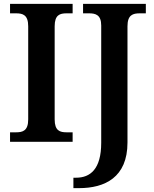

<svg xmlns="http://www.w3.org/2000/svg" viewBox="-20 -734 799 994"><path d="M32 0H356V-49H325C290 -49 263 -57 263 -116V-598C263 -657 290 -665 325 -665H356V-714H32V-665H63C98 -665 126 -657 126 -598V-116C126 -57 98 -49 63 -49H32ZM360 240H389C522 240 640 185 640 4V-598C640 -657 668 -665 704 -665H735V-714H410V-665H441C475 -665 504 -657 504 -602V5C504 142 447 186 374 186H360Z"/></svg>

Font: Noto Serif Semi
Style: Regular
Weight: 600
Designer: Monotype Design Team
Foundry: Monotype Imaging Inc.
Version: Version 1.002